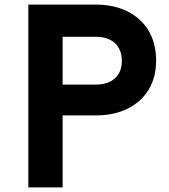

<svg xmlns="http://www.w3.org/2000/svg" viewBox="-20 -820 740 840"><path d="M104 0V-800H398Q478 -800 538 -770Q598 -740 630.5 -685Q663 -630 663 -555Q663 -482 630.5 -428Q598 -374 538 -344.5Q478 -315 398 -315H254V0ZM254 -450H400Q453 -450 483 -477.5Q513 -505 513 -554Q513 -603 483 -631Q453 -659 400 -659H254Z"/></svg>

Font: Martian Mono SemiExpanded SemiBold
Style: Regular
Weight: 600
Monospace: yes
Version: Version 0.930